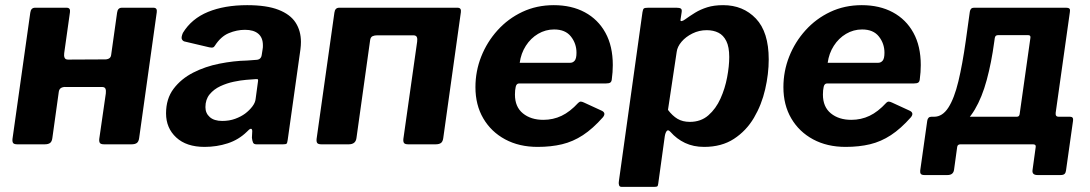

<svg xmlns="http://www.w3.org/2000/svg" viewBox="-20 -560 4228 745"><path d="M47.6 0Q34.9 0 31.1 -4.9Q27.4 -9.7 28.4 -20.7L97.5 -510.7Q99.9 -530 116.1 -530H238.5Q253.9 -530 251.5 -512.9L229.1 -353.7Q227.6 -343.3 230.6 -336.1Q233.6 -328.8 244.1 -328.8L383.7 -329.5Q395.1 -328.8 402.8 -333Q410.4 -337.2 411.4 -347.6L434.3 -510.7Q436.7 -530 452.8 -530H575.3Q590.7 -530 588.3 -512.9L519.9 -24.1Q518.1 -10.7 511.2 -5.4Q504.2 0 489.8 0H384.4Q371.7 0 367.9 -4.9Q364.1 -9.7 365.1 -20.7L390.6 -197.6Q392 -209 389.2 -215.7Q386.3 -222.5 375.6 -222.5H235.9Q225.5 -223.2 217.7 -219.2Q210 -215.1 208.2 -204.4L183.1 -24.1Q181.4 -10.7 174.4 -5.4Q167.4 0 153 0Z M937.7 -48.6Q906.4 -17.9 863.7 -3.9Q820.9 10 773.8 10Q703.2 10 663.8 -26.6Q624.3 -63.1 624.3 -120.1Q624.3 -176.8 653.5 -215.5Q682.7 -254.2 729.6 -278.2Q776.4 -302.1 831.7 -313Q887 -324 938.4 -325.1L973.8 -327.7Q992.8 -328.3 995.5 -346.5L998.8 -367.6Q999.8 -372.1 1000 -376.4Q1000.1 -380.6 1000.1 -384.4Q1000.1 -413.9 982.2 -429.1Q964.3 -444.3 930.7 -444.3Q898.6 -444.3 867.7 -431.3Q836.7 -418.4 813.5 -382.3Q810.5 -377.2 806.4 -375.8Q802.3 -374.4 792.1 -376.4L695.3 -399.2Q689 -401.2 685.7 -408Q682.3 -414.7 689.6 -432.3Q723.3 -487.6 787.2 -513.8Q851.1 -540 939 -540Q1014.5 -540 1060.4 -522.1Q1106.3 -504.3 1127 -472.3Q1147.7 -440.3 1147.7 -397.4Q1147.7 -390.4 1147.2 -383.3Q1146.7 -376.1 1145.7 -368.1L1096.4 -17.6Q1094.7 -5.1 1092 -2.6Q1089.3 0 1077.9 0H975.1Q964.7 0 961.7 -7.1Q958.7 -14.3 957.5 -25.7L958.8 -51.8Q957.4 -70.3 937.7 -48.6ZM980.6 -240.6Q982.3 -249.3 980.8 -251.6Q979.4 -253.9 971 -252.9L935.1 -250.2Q914.4 -248.6 887.2 -242.9Q860 -237.2 834.9 -225.5Q809.7 -213.7 793.4 -193.9Q777.1 -174 777.1 -144.4Q777.1 -120.6 794 -105.7Q810.9 -90.7 842.3 -90.7Q869.7 -90.7 892.4 -99Q915.1 -107.3 931.2 -119.3Q947.5 -131.6 958.9 -146.5Q970.3 -161.4 971.8 -175.6Z M1227.6 0Q1214.9 0 1211.1 -4.9Q1207.4 -9.7 1208.4 -20.7L1277.5 -510.7Q1279.9 -530 1296.1 -530H1755.3Q1770.7 -530 1768.3 -512.9L1699.9 -24.1Q1698.1 -10.7 1691.2 -5.4Q1684.2 0 1669.8 0H1564.4Q1551.7 0 1547.9 -4.9Q1544.1 -9.7 1545.1 -20.7L1598.6 -398.1Q1600.3 -409.5 1597.3 -416.3Q1594.3 -423 1583.6 -423H1443.9Q1432.9 -423 1425.5 -419.5Q1418 -415.9 1416.3 -404.9L1363.1 -24.1Q1359.9 0 1333 0Z M2066.1 10Q1994.3 10 1940 -19.3Q1885.7 -48.6 1855.3 -100.6Q1824.8 -152.6 1824.8 -221.7Q1824.8 -283.7 1847.2 -340.4Q1869.6 -397.1 1910.4 -442.3Q1951.2 -487.6 2006.7 -513.8Q2062.1 -540 2128.7 -540Q2197.9 -540 2249.3 -512.3Q2300.8 -484.6 2329.3 -432.7Q2357.8 -380.9 2357.8 -307.5Q2357.8 -294.2 2356.8 -280.1Q2355.8 -265.9 2353.8 -251.3Q2352.8 -242.9 2347.8 -239.5Q2342.8 -236.2 2331.2 -236.2H1994.3Q1984.1 -236.2 1981.1 -223.3Q1978.1 -210.5 1978.1 -193Q1978.1 -145.2 2009 -120.1Q2039.9 -95 2088.1 -95Q2126.3 -95 2159 -110.6Q2191.8 -126.2 2223.6 -160.8Q2229.1 -166.2 2234.4 -165.7Q2239.8 -165.2 2246.7 -161.8L2313.4 -131.1Q2333.3 -122.4 2319.6 -105.1Q2280.2 -60.6 2241.8 -35.5Q2203.4 -10.4 2160.8 -0.2Q2118.1 10 2066.1 10ZM2192.8 -316.4Q2203 -316.4 2210 -324.7Q2216.9 -333.1 2216.9 -355.4Q2216.9 -390.9 2195.3 -418.3Q2173.8 -445.7 2130 -445.7Q2096.8 -445.7 2067.9 -428.7Q2039.1 -411.6 2020.3 -382.2Q2001.5 -352.8 1996.6 -316.4Z M2390.9 165Q2384.1 165 2381.9 158.1Q2379.8 151.2 2381.5 142.2L2472.9 -512.6Q2474.7 -523.9 2478.1 -526.9Q2481.5 -530 2494.9 -530H2605Q2616.4 -530 2621.5 -526.9Q2626.7 -523.7 2625 -513L2620.5 -483.4Q2619.5 -477.4 2625.2 -478.3Q2630.9 -479.2 2637.9 -484.5Q2656.9 -498.2 2677.5 -510.9Q2698.2 -523.5 2724.4 -531.8Q2750.7 -540 2786 -540Q2863.4 -540 2913.1 -487.9Q2962.8 -435.7 2962.8 -329.6Q2962.8 -273.1 2949 -213.4Q2935.3 -153.6 2905.5 -103Q2875.7 -52.4 2827.8 -21.2Q2780 10 2712.1 10Q2670.8 10 2638.1 -5.4Q2605.4 -20.9 2581.7 -48.1Q2572.2 -58.7 2566.8 -51.4Q2561.4 -44.1 2559.4 -30.6L2534.1 152.4Q2533.1 161 2530.5 163Q2528 165 2520.1 165H2390.9ZM2656.8 -87.1Q2699.6 -87.1 2728.7 -112.6Q2757.9 -138.1 2775.6 -177.4Q2793.3 -216.7 2801.4 -260Q2809.6 -303.2 2809.6 -338.7Q2809.6 -377.9 2798.3 -400.6Q2787 -423.4 2767.6 -433.1Q2748.2 -442.9 2722 -442.9Q2692.7 -442.9 2666.8 -430.1Q2641 -417.4 2624.6 -398.1Q2608.2 -378.7 2605.7 -358.7L2571.9 -133.6Q2589 -110.8 2608.9 -98.9Q2628.9 -87.1 2656.8 -87.1Z M3261.1 10Q3189.3 10 3135 -19.3Q3080.7 -48.6 3050.3 -100.6Q3019.8 -152.6 3019.8 -221.7Q3019.8 -283.7 3042.2 -340.4Q3064.6 -397.1 3105.4 -442.3Q3146.2 -487.6 3201.7 -513.8Q3257.1 -540 3323.7 -540Q3392.9 -540 3444.3 -512.3Q3495.8 -484.6 3524.3 -432.7Q3552.8 -380.9 3552.8 -307.5Q3552.8 -294.2 3551.8 -280.1Q3550.8 -265.9 3548.8 -251.3Q3547.8 -242.9 3542.8 -239.5Q3537.8 -236.2 3526.2 -236.2H3189.3Q3179.1 -236.2 3176.1 -223.3Q3173.1 -210.5 3173.1 -193Q3173.1 -145.2 3204 -120.1Q3234.9 -95 3283.1 -95Q3321.3 -95 3354 -110.6Q3386.8 -126.2 3418.6 -160.8Q3424.1 -166.2 3429.4 -165.7Q3434.8 -165.2 3441.7 -161.8L3508.4 -131.1Q3528.3 -122.4 3514.6 -105.1Q3475.2 -60.6 3436.8 -35.5Q3398.4 -10.4 3355.8 -0.2Q3313.1 10 3261.1 10ZM3387.8 -316.4Q3398 -316.4 3405 -324.7Q3411.9 -333.1 3411.9 -355.4Q3411.9 -390.9 3390.3 -418.3Q3368.8 -445.7 3325 -445.7Q3291.8 -445.7 3262.9 -428.7Q3234.1 -411.6 3215.3 -382.2Q3196.5 -352.8 3191.6 -316.4Z M3566.9 119.2Q3556.4 119.2 3553 114.7Q3549.6 110.2 3550.6 101.9L3577.9 -91.4Q3580.3 -107 3594 -107H3925.3Q3935 -107 3936.4 -117L3978.3 -413.8Q3979.7 -423.7 3969 -423.7H3853.2Q3841.8 -423.7 3840.4 -413.8L3743.1 -514.4Q3745.5 -530 3758.9 -530H4115.4Q4126.8 -530 4129.9 -526.1Q4133.1 -522.3 4131.3 -513L4076.2 -121.9Q4074.7 -107 4087.6 -107H4132.3Q4146 -107 4143.6 -91.4L4116.3 101.9Q4115.3 110.2 4110.8 114.7Q4106.3 119.2 4095.2 119.2H4005.7Q3983.4 119.2 3986.5 99.4L3998.8 10Q4000.3 0 3988.1 0H3706.8Q3695.5 0 3694.1 10L3681.8 99.4Q3678.7 119.2 3656.4 119.2ZM3598.6 -48.3 3604.4 -107Q3637 -107 3659.9 -142.6Q3682.8 -178.2 3698.7 -244.3Q3714.6 -310.4 3727.4 -401.5L3743.1 -514.4H3854.3L3837.9 -397.9Q3827.1 -317.4 3808.8 -250Q3790.6 -182.5 3762.4 -134.9Q3734.2 -87.2 3693.8 -63.9Q3653.3 -40.5 3598.6 -48.3Z"/></svg>

Font: Libre Franklin Thin
Style: Italic
Weight: 100
Italic angle: -8°
Designer: Pablo Impallari, Rodrigo Fuenzalida, Nhung Nguyen
Foundry: Impallari Type
Version: Version 3.000